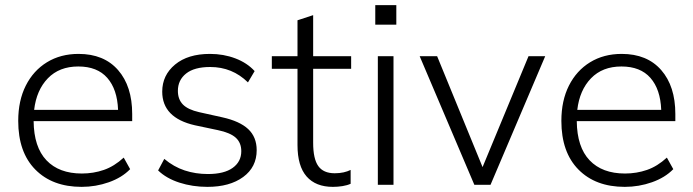

<svg xmlns="http://www.w3.org/2000/svg" viewBox="-20 -720 2699 748"><path d="M298 8Q184 8 117.5 -59.5Q51 -127 51 -249Q51 -328 80.5 -386.5Q110 -445 163 -477.5Q216 -510 286 -510Q385 -510 440 -447Q495 -384 495 -276V-248H111Q112 -147 161 -95.5Q210 -44 299 -44Q344 -44 384.5 -58Q425 -72 462 -106L487 -61Q455 -28 404 -10Q353 8 298 8ZM285 -461Q211 -461 166.5 -415Q122 -369 113 -292H440Q437 -372 398 -416.5Q359 -461 285 -461Z M788 8Q730 8 679 -8.5Q628 -25 596 -56L620 -101Q657 -70 699.5 -56Q742 -42 790 -42Q853 -42 886.5 -66Q920 -90 920 -131Q920 -164 898.5 -183.5Q877 -203 829 -213L739 -232Q612 -261 612 -363Q612 -427 662 -468.5Q712 -510 798 -510Q851 -510 897 -492.5Q943 -475 972 -443L946 -399Q885 -459 799 -459Q737 -459 705 -433.5Q673 -408 673 -366Q673 -333 692.5 -313Q712 -293 756 -283L846 -263Q914 -248 947 -217Q980 -186 980 -135Q980 -69 927.5 -30.5Q875 8 788 8Z M1277 8Q1210 8 1174.5 -32.5Q1139 -73 1139 -155V-452H1039V-501H1139V-641L1200 -661V-501H1348V-452H1200V-164Q1200 -101 1220 -73Q1240 -45 1284 -45Q1303 -45 1318.5 -48.5Q1334 -52 1346 -58V-4Q1333 2 1314.5 5Q1296 8 1277 8Z M1442 -624V-700H1524V-624ZM1452 0V-501H1513V0Z M1828 0 1615 -501H1683L1860 -69L2039 -501H2104L1891 0Z M2414 8Q2300 8 2233.5 -59.5Q2167 -127 2167 -249Q2167 -328 2196.5 -386.5Q2226 -445 2279 -477.5Q2332 -510 2402 -510Q2501 -510 2556 -447Q2611 -384 2611 -276V-248H2227Q2228 -147 2277 -95.5Q2326 -44 2415 -44Q2460 -44 2500.5 -58Q2541 -72 2578 -106L2603 -61Q2571 -28 2520 -10Q2469 8 2414 8ZM2401 -461Q2327 -461 2282.5 -415Q2238 -369 2229 -292H2556Q2553 -372 2514 -416.5Q2475 -461 2401 -461Z"/></svg>

Font: Winston Light
Style: Regular
Weight: 300
Designer: Original fonts by Vernon Adams / Changes by Cristiano Sobral
Foundry: Original fonts by Vernon Adams / Changes by Cristiano Sobral
Version: Version 2.503;July 17, 2020;FontCreator 13.0.0.2655 64-bit